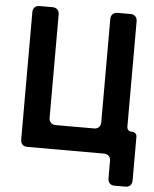

<svg xmlns="http://www.w3.org/2000/svg" viewBox="-58 -749 766 952"><g transform="rotate(5 325.5 -273.5)"><path d="M515 121V33Q515 18 506 9Q497 0 482 0H100Q85 0 76 -9Q67 -18 67 -33V-668Q67 -683 76 -692Q85 -701 100 -701H165Q180 -701 189 -692Q198 -683 198 -668V-153Q198 -138 207 -129Q216 -120 231 -120H422Q437 -120 446 -129Q455 -138 455 -153V-668Q455 -683 464 -692Q473 -701 488 -701H553Q568 -701 577 -692Q586 -683 586 -668V-145Q586 -120 611 -120Q622 -120 628.5 -113.5Q635 -107 635 -96V121Q635 136 626 145Q617 154 602 154H548Q533 154 524 145Q515 136 515 121Z"/></g></svg>

Font: Tsunagi Gothic Black
Style: Regular
Weight: 900
Designer: Yoshimichi Ohira
Foundry: Positype
Version: Version 1.001